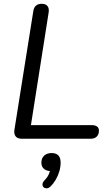

<svg xmlns="http://www.w3.org/2000/svg" viewBox="-20 -732 583 1013"><path d="M459.2 0H94.7Q72.9 0 62.9 -12.1Q53 -24.3 55.9 -46.1L155.8 -673.6Q161.6 -711.9 200.4 -711.9Q221.3 -711.9 230.7 -699.8Q240.1 -687.7 236.7 -666.3L143.2 -71.9H463.5Q482 -71.9 492 -64.6Q501.9 -57.4 501.9 -43.3Q501.9 -21.8 490 -10.9Q478 0 459.2 0ZM246.7 251.4Q236.9 261.3 226.8 261.5Q216.7 261.7 210.3 256.1Q203.9 250.4 204.2 240.5Q204.5 230.6 214.3 220.3Q229.3 204.7 236.6 189.2Q243.9 173.7 246.5 156.1L249.6 170.7Q225.5 170.7 211.9 158.8Q198.3 146.9 198.3 126.6Q198.3 102.6 213.2 89Q228.2 75.5 252.2 75.5Q299.9 75.5 299.9 125.7Q299.9 148.1 293.2 171.4Q286.5 194.8 274.6 215.4Q262.6 236 246.7 251.4Z"/></svg>

Font: Nunito Variable Extra Light
Style: Italic
Weight: 200
Italic angle: -9°
Designer: Vernon Adams
Foundry: Vernon Adams
Version: Version 3.602